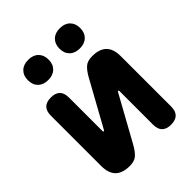

<svg xmlns="http://www.w3.org/2000/svg" viewBox="-224 -916 1049 1049"><g transform="rotate(-45 300.0 -391.5)"><path d="M50 -101V-490Q50 -525 67.5 -542.5Q85 -560 120 -560Q155 -560 172.5 -542.5Q190 -525 190 -490V-230Q192 -224 194 -224Q196 -224 197 -226L200 -230L343 -489Q361 -522 381 -541Q401 -560 439 -560Q495 -560 522.5 -532.5Q550 -505 550 -449V-60Q550 -25 532.5 -7.5Q515 10 480 10Q445 10 427.5 -7.5Q410 -25 410 -60V-320Q408 -326 406 -326Q404 -326 403 -325L400 -320L257 -61Q239 -28 219 -9Q199 10 161 10Q105 10 77.5 -17.5Q50 -45 50 -101ZM422 -637Q385 -637 363.5 -658Q342 -679 342 -715Q342 -751 363.5 -772Q385 -793 422 -793Q459 -793 480.5 -772Q502 -751 502 -715Q502 -679 480.5 -658Q459 -637 422 -637ZM178 -637Q141 -637 119.5 -658Q98 -679 98 -715Q98 -751 119.5 -772Q141 -793 178 -793Q215 -793 236.5 -772Q258 -751 258 -715Q258 -679 236.5 -658Q215 -637 178 -637Z"/></g></svg>

Font: Maple Mono NL ExtraBold
Style: Regular
Weight: 800
Monospace: yes
Designer: subframe7536
Version: Version 7.000